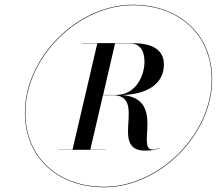

<svg xmlns="http://www.w3.org/2000/svg" viewBox="-20 -780 915 810"><path d="M85 -305C85 -112 227 10 420 10C653 10 875 -212 875 -445C875 -638 733 -760 540 -760C307 -760 85 -538 85 -305ZM87 -305C87 -537 309 -758 540 -758C732 -758 873 -637 873 -445C873 -213 651 8 420 8C228 8 87 -113 87 -305ZM227.5 -149V-148H427V-149H361L414.5 -378.5H455.5C603 -378.5 438.5 -144.5 592 -144.5C616.5 -144.5 631.5 -147 653.5 -155L652.5 -156.5C643 -152.5 633.5 -149.5 622.5 -149.5C554 -149.5 678.5 -363.5 496 -379C605.5 -383 671.5 -428.5 671.5 -508C671.5 -574 616.5 -598 538 -598H326.5V-597H390.5L286 -149ZM527.5 -597C582.5 -597 589.5 -548 589.5 -518.5C589.5 -462 553.5 -379.5 470.5 -379.5H415L465.5 -597Z"/></svg>

Font: Bodoni* 96pt Medium
Style: Italic
Weight: 500
Italic angle: -13°
Version: Version 2.3